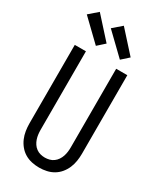

<svg xmlns="http://www.w3.org/2000/svg" viewBox="-243 -1061 961 1149"><g transform="rotate(30 237.5 -486.5)"><path d="M238 8Q212 8 186.5 2.5Q161 -3 139 -16Q117 -29 100.5 -49Q84 -69 74 -92.5Q64 -116 60 -141.5Q56 -167 56 -192V-735H133V-192Q133 -176 135 -160.5Q137 -145 142 -130Q147 -115 156 -101.5Q165 -88 178 -78.5Q191 -69 206.5 -65Q222 -61 237 -61Q253 -61 268.5 -65Q284 -69 297 -78.5Q310 -88 319 -101.5Q328 -115 333 -130Q338 -145 340 -160.5Q342 -176 342 -192V-735H419V-192Q419 -167 415 -141.5Q411 -116 401 -92.5Q391 -69 374.5 -49Q358 -29 336 -16Q314 -3 288.5 2.5Q263 8 238 8ZM334 -793 193 -929 253 -981 383 -837ZM168 -793 27 -929 87 -981 217 -837Z"/></g></svg>

Font: Iosevka QP
Style: Regular
Weight: 400
Designer: Belleve Invis
Foundry: Belleve Invis
Version: Version 20.0.0; ttfautohint (v1.8.4)